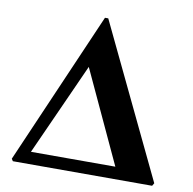

<svg xmlns="http://www.w3.org/2000/svg" viewBox="-81 -818 902 899"><g transform="rotate(10 369.5 -368.0)"><path d="M38.1 0 31.2 -10.7 346.2 -736.3H361.8L708 -13.2L700.2 0ZM113.8 -58.1H515.1L311.5 -496.6Z"/></g></svg>

Font: Gelasio
Style: Regular
Weight: 400
Designer: Eben Sorkin
Foundry: Eben Sorkin
Version: Version 1.008